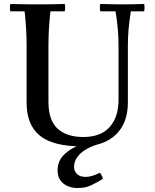

<svg xmlns="http://www.w3.org/2000/svg" viewBox="-20 -722 779 967"><path d="M390 15Q247 15 180.5 -39Q114 -93 114 -205V-490Q114 -535 111.5 -577.5Q109 -620 104 -665H32Q28 -684 32 -702Q67 -701 101 -700.5Q135 -700 169 -700Q204 -700 238 -700.5Q272 -701 306 -702Q310 -684 306 -665H234Q229 -620 226.5 -577.5Q224 -535 224 -490V-210Q224 -116 270 -74Q316 -32 399 -32Q488 -32 532.5 -82.5Q577 -133 577 -219V-490Q577 -535 573.5 -574Q570 -613 562 -665H485Q481 -684 485 -702Q520 -701 551.5 -700.5Q583 -700 602 -700Q619 -700 645.5 -700.5Q672 -701 706 -702Q710 -684 706 -665H639Q631 -613 627.5 -574Q624 -535 624 -490V-205Q624 -102 563 -43.5Q502 15 390 15ZM371 225Q328 225 299 202Q270 179 270 136Q270 94 295.5 64.5Q321 35 366 14.5Q411 -6 470 -21L489 0Q420 19 386.5 50Q353 81 353 119Q353 140 368 154.5Q383 169 412 169Q426 169 443.5 164Q461 159 483 148Q495 162 498 179Q467 198 438.5 211.5Q410 225 371 225Z"/></svg>

Font: Poltawski Nowy
Style: Regular
Weight: 400
Designer: Adam Pótawski, Mateusz Machalski, Borys Kosmynka, Ania Wieluska
Foundry: Capitalics.wtf
Version: Version 1.001;gftools[0.9.25]